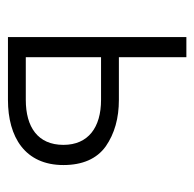

<svg xmlns="http://www.w3.org/2000/svg" viewBox="-23 -478 500 495"><g transform="rotate(90 227.5 -230.0)"><path d="M75 -460V0H237C333 0 405 -44 405 -143C405 -192 389 -229 357 -252C324 -275 284 -286 237 -286H127V-460ZM127 -46V-240H237C308 -240 353 -207 353 -143C353 -77 307 -46 237 -46Z"/></g></svg>

Font: Jost Light
Style: Regular
Weight: 300
Version: Version 3.710